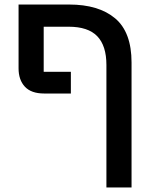

<svg xmlns="http://www.w3.org/2000/svg" viewBox="-20 -628 678 848"><path d="M450 -341Q450 -426 409.5 -468Q369 -510 283 -510H173V-311H293V-215H175Q118 -215 90 -245Q62 -275 62 -326V-608H285Q416 -608 488.5 -547Q561 -486 561 -352V200H450Z"/></svg>

Font: IBM Plex Sans Hebrew Medium
Style: Regular
Weight: 500
Designer: Mike Abbink, Paul van der Laan, Pieter van Rosmalen, Yanek Iontef
Foundry: Bold Monday
Version: Version 1.2